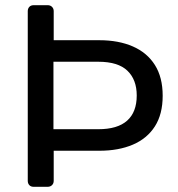

<svg xmlns="http://www.w3.org/2000/svg" viewBox="-20 -720 687 740"><path d="M110 0Q99 0 93 -6.5Q87 -13 87 -23V-677Q87 -687 93 -693.5Q99 -700 110 -700H164Q174 -700 180.5 -693.5Q187 -687 187 -677V-565H363Q437 -565 492 -541Q547 -517 577 -469.5Q607 -422 607 -351Q607 -280 577 -233Q547 -186 492 -162.5Q437 -139 363 -139H187V-23Q187 -13 180.5 -6.5Q174 0 163 0ZM186 -222H359Q433 -222 470 -255Q507 -288 507 -352Q507 -413 471 -447.5Q435 -482 359 -482H186Z"/></svg>

Font: Rubik Light
Style: Regular
Weight: 400
Version: Version 2.101